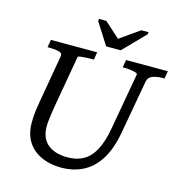

<svg xmlns="http://www.w3.org/2000/svg" viewBox="-129 -1020 1076 1145"><g transform="rotate(15 409.0 -447.5)"><path d="M424 -758H514L645 -892L647 -905H602L475 -816H485L386 -905H341L339 -892ZM218 -321Q215 -300 212 -279Q209 -258 207 -239.5Q205 -221 205 -205Q205 -167 217 -139.5Q229 -112 251.5 -94Q274 -76 304.5 -67.5Q335 -59 372 -59Q429 -59 470.5 -82.5Q512 -106 539.5 -157.5Q567 -209 582 -293L644 -642Q646 -649 632.5 -653.5Q619 -658 599 -660.5Q579 -663 561 -663H552L560 -710H818L810 -663H799Q762 -663 736.5 -653Q711 -643 706 -617L647 -288Q628 -181 586.5 -115.5Q545 -50 485 -20Q425 10 352 10Q301 10 257.5 -3.5Q214 -17 181.5 -43.5Q149 -70 131 -110.5Q113 -151 113 -205Q113 -226 114.5 -246.5Q116 -267 119 -288.5Q122 -310 126 -332L178 -632Q181 -651 157.5 -657Q134 -663 99 -663H88L96 -710H382L374 -663H365Q346 -663 325.5 -662Q305 -661 291 -659Q277 -657 276 -653Z"/></g></svg>

Font: Roboto Serif 20pt
Style: Italic
Weight: 400
Italic angle: -10°
Designer: Greg Gazdowicz
Foundry: Commercial Type
Version: Version 1.008